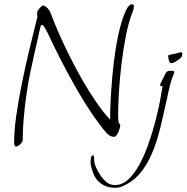

<svg xmlns="http://www.w3.org/2000/svg" viewBox="-20 -626 886 912"><path d="M791 -326Q788 -326 785 -332.5Q782 -339 780.5 -346.5Q779 -354 779 -358Q779 -359 779.5 -361.5Q780 -364 782 -365Q796 -367 808 -370Q820 -373 834 -377Q835 -378 839 -378Q846 -378 846 -370Q846 -354 830 -344Q821 -338 812 -332Q803 -326 791 -326ZM525 266Q491 266 464 249Q437 232 424 200Q419 186 414.5 171Q410 156 410 141Q410 136 412 124Q414 112 421 112Q426 112 426.5 119.5Q427 127 427 130Q427 149 436 168.5Q445 188 455 204Q467 223 484.5 238Q502 253 526 253Q560 253 589 226.5Q618 200 642 156Q666 112 684.5 59.5Q703 7 717 -46Q731 -99 739.5 -143.5Q748 -188 752 -215Q750 -218 745 -218Q740 -218 740 -223Q740 -224 744 -232Q748 -240 753 -250.5Q758 -261 762.5 -269.5Q767 -278 767 -279Q771 -286 778 -288Q785 -290 792 -290Q796 -290 802 -289Q808 -288 808 -282L807 -279Q795 -251 787.5 -221Q780 -191 774 -161Q764 -119 753.5 -70Q743 -21 728.5 28.5Q714 78 692.5 123Q671 168 640 203Q609 238 564 258Q547 266 525 266ZM56 70Q51 70 49 64Q47 58 47 54V50Q47 -4 57 -74.5Q67 -145 83 -225Q99 -305 118.5 -386.5Q138 -468 157 -543Q158 -544 158 -547Q158 -551 157 -555.5Q156 -560 156 -564Q156 -572 167.5 -586Q179 -600 186 -600Q191 -600 203 -590Q215 -580 226 -550Q239 -515 260.5 -466Q282 -417 309.5 -361.5Q337 -306 369 -250Q401 -194 435 -144Q469 -94 503 -58Q503 -95 505.5 -148Q508 -201 513.5 -262Q519 -323 528 -383.5Q537 -444 550.5 -496Q564 -548 581 -582Q587 -594 594.5 -600Q602 -606 607 -606Q616 -606 616 -594Q616 -589 614 -582Q612 -575 609 -567Q591 -522 578.5 -458.5Q566 -395 557.5 -325.5Q549 -256 545 -191.5Q541 -127 541 -79Q541 -69 542 -55.5Q543 -42 546 -39Q549 -37 550 -36.5Q551 -36 551 -30Q551 -24 547 -11Q543 2 536 13Q529 24 521 24Q503 24 486 5.5Q469 -13 449 -41Q424 -73 392 -123.5Q360 -174 326.5 -234Q293 -294 262.5 -354Q232 -414 209 -464Q197 -488 190.5 -498Q184 -508 180 -508Q175 -508 172 -497.5Q169 -487 166 -473Q165 -466 158 -435.5Q151 -405 141.5 -362.5Q132 -320 123 -278Q107 -198 97.5 -113Q88 -28 88 40Q88 47 77 58.5Q66 70 56 70Z"/></svg>

Font: Moon Dance
Style: Regular
Weight: 400
Designer: Robert E. Leuschke
Foundry: Robert E. Leuschke
Version: Version 1.010; ttfautohint (v1.8.3)